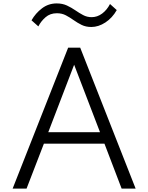

<svg xmlns="http://www.w3.org/2000/svg" viewBox="-20 -1104 868 1124"><path d="M54 0H135.5L237 -263H591.5L692 0H774L449.5 -825H379ZM262.5 -330 414 -725 565.5 -330ZM514.5 -946Q556.5 -946 597 -972.5Q637.5 -999 663.5 -1045L624 -1080.5Q606 -1045.5 577.8 -1024.5Q549.5 -1003.5 516.5 -1003.5Q489.5 -1003.5 466.5 -1015.8Q443.5 -1028 420.8 -1043.8Q398 -1059.5 371.8 -1071.8Q345.5 -1084 312 -1084Q263.5 -1084 225.8 -1055.2Q188 -1026.5 164.5 -985L204.5 -949.5Q220 -980 246.8 -1003.2Q273.5 -1026.5 313 -1026.5Q342.5 -1026.5 365.8 -1014.2Q389 -1002 411 -986.2Q433 -970.5 457.8 -958.2Q482.5 -946 514.5 -946Z"/></svg>

Font: Spartan
Style: Regular
Weight: 400
Designer: Matt Bailey, Mirko Velimirovic
Foundry: Matt Bailey
Version: Version 1.003; ttfautohint (v1.8.3)